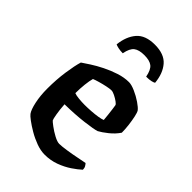

<svg xmlns="http://www.w3.org/2000/svg" viewBox="-212 -783 865 865"><g transform="rotate(45 220.5 -351.0)"><path d="M244 0Q218 0 189.5 -10.5Q161 -21 135.5 -36Q110 -51 92 -64.5Q74 -78 69 -85Q58 -100 50 -137Q42 -174 42 -219Q42 -277 49.5 -328.5Q57 -380 66 -409Q79 -418 103 -433.5Q127 -449 157 -464Q187 -479 219.5 -489.5Q252 -500 282 -500Q298 -500 323 -489Q348 -478 370 -463Q392 -448 400 -437Q405 -429 409.5 -408Q414 -387 417 -362Q420 -337 420 -316Q404 -292 379.5 -272.5Q355 -253 338 -244Q320 -238 267 -231.5Q214 -225 147 -224Q149 -192 153.5 -166Q158 -140 161 -135Q164 -131 182 -117.5Q200 -104 221.5 -92.5Q243 -81 256 -81Q271 -81 301 -85.5Q331 -90 360 -96Q389 -102 401 -104Q405 -100 409.5 -92.5Q414 -85 414 -74Q398 -59 372 -41.5Q346 -24 313.5 -12Q281 0 244 0ZM212 -286Q231 -286 253.5 -287.5Q276 -289 294.5 -292Q313 -295 322 -299Q321 -312 319 -330Q317 -348 315 -363Q313 -378 312 -383Q311 -388 300 -396Q289 -404 275 -411Q261 -418 252 -418Q242 -418 223 -414Q204 -410 185 -404.5Q166 -399 157 -395Q152 -378 149 -350.5Q146 -323 146 -294Q155 -290 175 -288Q195 -286 212 -286ZM245 -702Q305 -702 333.5 -669Q362 -636 367 -581Q363 -578 351 -575Q339 -572 319 -572Q312 -609 295.5 -622Q279 -635 245 -635Q211 -635 194 -622Q177 -609 170 -572Q154 -572 140.5 -575Q127 -578 122 -581Q128 -636 156.5 -669Q185 -702 245 -702Z"/></g></svg>

Font: Texturina 72pt SemiBold
Style: Regular
Weight: 600
Designer: Guillermo Torres Carreño
Foundry: Omnibus-Type
Version: Version 1.002; ttfautohint (v1.8.3)